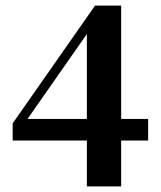

<svg xmlns="http://www.w3.org/2000/svg" viewBox="-20 -663 574 683"><path d="M289 0V-163H25V-224L318 -643H411V-240H507V-163H411V0ZM78 -240H289V-542Z"/></svg>

Font: DeepMind Serif Text
Style: Regular
Weight: 400
Designer: Frank Grießhammer / Modifications: Colophon Foundry
Foundry: Colophon Foundry
Version: Version 5.003; ttfautohint (v1.8.2)